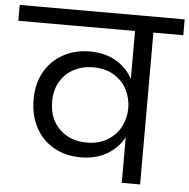

<svg xmlns="http://www.w3.org/2000/svg" viewBox="-80 -792 833 844"><g transform="rotate(5 337.0 -370.0)"><path d="M701 -740V-670H569V0H488V-201Q462 -153 413.5 -124.5Q365 -96 298 -96Q231 -96 179 -125.5Q127 -155 98.5 -208.5Q70 -262 70 -333Q70 -401 99 -453Q128 -505 180 -534Q232 -563 298 -563Q366 -563 414.5 -534.5Q463 -506 488 -458V-670H-27V-740ZM319 -163Q374 -163 412.5 -187.5Q451 -212 469.5 -250Q488 -288 488 -328V-329Q488 -371 469.5 -409Q451 -447 412.5 -471Q374 -495 319 -495Q272 -495 234 -475Q196 -455 174 -417.5Q152 -380 152 -330Q152 -253 199 -208Q246 -163 319 -163Z"/></g></svg>

Font: DVN-Poppins
Style: Regular
Weight: 400
Designer: Ninad Kale (Devanagari), Jonny Pinhorn (Latin)
Foundry: Indian Type Foundry
Version: 4.004